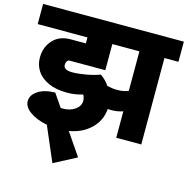

<svg xmlns="http://www.w3.org/2000/svg" viewBox="-149 -801 1153 1178"><g transform="rotate(15 427.0 -212.5)"><path d="M874 -549H785V0H626V-168Q590 -156 555 -156Q538 -156 530 -157Q524 -82 470.5 -30.5Q417 21 334 35L431 177L288 252L194 33Q127 20 85 -10Q43 -40 43 -77Q43 -116 84 -143Q125 -170 193 -171L249 -89Q254 -88 263 -88Q309 -88 340.5 -110.5Q372 -133 372 -166Q372 -184 362 -204Q312 -189 262 -189Q191 -189 142.5 -211.5Q94 -234 70 -271Q46 -308 46 -354Q46 -421 87 -466Q128 -511 200 -511H296V-549H-20V-677H874ZM626 -549H454V-383H225Q218 -383 211.5 -374Q205 -365 205 -351Q205 -318 260 -318Q298 -318 348 -327Q398 -336 435 -350Q469 -326 491 -293Q525 -285 555 -285Q597 -285 626 -298Z"/></g></svg>

Font: Martel Sans Black
Style: Regular
Weight: 900
Designer: Dan Reynolds and Mathieu Réguer
Foundry: Dan Reynolds and Mathieu Réguer
Version: Version 1.002; ttfautohint (v1.1) -l 5 -r 5 -G 72 -x 0 -D la